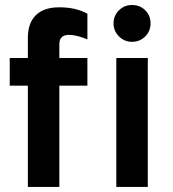

<svg xmlns="http://www.w3.org/2000/svg" viewBox="-20 -741 685 761"><path d="M90.4 0V-401.4H18.6V-511H90.4V-590Q90.4 -649.8 122.2 -680.9Q154 -712 214.6 -712Q248.2 -712 275 -705.9Q301.8 -699.7 326.4 -686.8V-585Q305.8 -593.5 287.4 -598.1Q269.1 -602.8 253.4 -602.8Q234.3 -602.8 224.8 -593.7Q215.2 -584.6 215.2 -565.4V-511H326.4V-401.4H215.2V0ZM441 0V-511H565.8V0ZM503.2 -575.2Q473.2 -575.2 451.6 -596.8Q430 -618.4 430 -648.4Q430 -678.5 451.3 -699.9Q472.6 -721.2 503.2 -721.2Q534.8 -721.2 555.8 -700.2Q576.8 -679.1 576.8 -648.4Q576.8 -617.8 555.5 -596.5Q534.2 -575.2 503.2 -575.2Z"/></svg>

Font: Overpass
Style: Regular
Weight: 400
Designer: Delve Withrington, Dave Bailey, Thomas Jockin
Foundry: Delve Fonts LLC
Version: Version 4.000